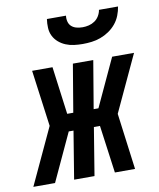

<svg xmlns="http://www.w3.org/2000/svg" viewBox="-124 -806 722 872"><g transform="rotate(-10 237.0 -370.0)"><path d="M428 0H335L305 -220H277L241 0H147L183 -220H161L59 0H-41L80 -260L45 -520H139L168 -300H196L233 -520H327L290 -300H312L414 -520H515L394 -260ZM293 -600Q273 -600 253 -602.5Q233 -605 215 -612.5Q197 -620 182.5 -632.5Q168 -645 159.5 -662Q151 -679 150 -699.5Q149 -720 152 -740H240Q238 -726 241.5 -712.5Q245 -699 254.5 -690.5Q264 -682 277.5 -678.5Q291 -675 306 -675Q320 -675 334.5 -678.5Q349 -682 361.5 -690.5Q374 -699 382 -712.5Q390 -726 392 -740H480Q477 -720 469 -699.5Q461 -679 447 -662Q433 -645 414.5 -632.5Q396 -620 375.5 -612.5Q355 -605 334 -602.5Q313 -600 293 -600Z"/></g></svg>

Font: Iosevka SS04
Style: Bold Italic
Weight: 700
Italic angle: -9°
Monospace: yes
Designer: Belleve Invis
Foundry: Belleve Invis
Version: Version 19.0.0; ttfautohint (v1.8.4)